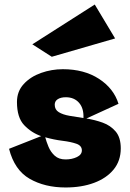

<svg xmlns="http://www.w3.org/2000/svg" viewBox="-20 -817 574 849"><path d="M258 -511Q352 -511 417.5 -468.5Q483 -426 504 -358L362 -293Q400 -287 434.5 -274.5Q469 -262 491.5 -235.5Q514 -209 514 -161Q514 -106 482.5 -67.5Q451 -29 396 -8.5Q341 12 270 12Q178 12 111 -26.5Q44 -65 20 -159L162 -215Q119 -230 87 -263.5Q55 -297 55 -366Q55 -413 85 -445.5Q115 -478 161.5 -494.5Q208 -511 258 -511ZM222 -354Q222 -332 240 -321Q258 -310 287 -305Q316 -300 349 -295Q351 -338 329.5 -362.5Q308 -387 271 -387Q249 -387 235.5 -378.5Q222 -370 222 -354ZM342 -152Q342 -173 317.5 -181.5Q293 -190 256 -194.5Q219 -199 180 -210Q185 -191 194.5 -168Q204 -145 222 -128.5Q240 -112 270 -112Q298 -112 320 -122.5Q342 -133 342 -152ZM209 -566 123 -621 399 -797 489 -647Z"/></svg>

Font: Panamera Black
Style: Regular
Weight: 900
Designer: Bastien Sozeau
Foundry: NBR — Bastien Sozeau
Version: Version 3.002; ttfautohint (v1.8.4.7-5d5b);gftools[0.9.33]